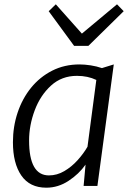

<svg xmlns="http://www.w3.org/2000/svg" viewBox="-20 -863 594 891"><path d="M195 8Q118 8 79 -48.5Q40 -105 40 -203Q40 -275.5 61.8 -340.5Q83.5 -405.5 124.2 -455.8Q165 -506 222 -535Q279 -564 349 -564Q372.5 -564 400.5 -559.8Q428.5 -555.5 453 -547L508 -564L432 0H368L377 -99Q346.5 -55.5 298.2 -23.8Q250 8 195 8ZM207 -49Q244.5 -49 278.5 -69Q312.5 -89 340 -119.5Q367.5 -150 386 -182L427 -492Q387.5 -511 337 -511Q266.5 -511 217 -466Q167 -420.5 141 -350.8Q115 -281 115 -211Q115 -49 207 -49ZM324 -650 206 -811 239 -843 360 -707 523 -843 554 -811 390 -650Z"/></svg>

Font: Merriweather Sans Light
Style: Italic
Weight: 300
Italic angle: -7.5°
Designer: Eben Sorkin
Foundry: Eben Sorkin
Version: Version 2.001; ttfautohint (v1.8.3)